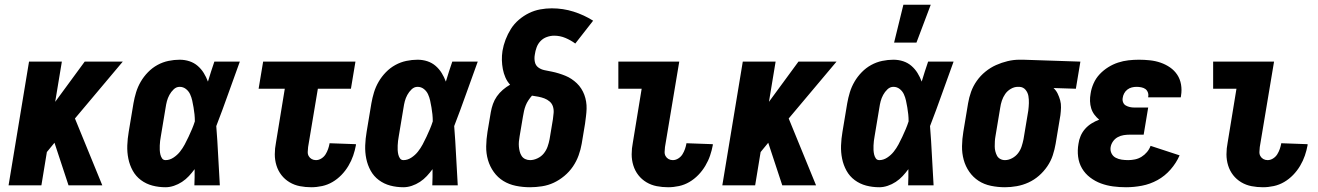

<svg xmlns="http://www.w3.org/2000/svg" viewBox="-20 -779 5540 807"><path d="M268 0 209 -179 177 -140 154 0H16L102 -520H240L212 -351L336 -520H496L295 -281L410 0Z M676 8Q647 8 620.5 1Q594 -6 572.5 -22Q551 -38 538 -61.5Q525 -85 519.5 -112Q514 -139 515 -167.5Q516 -196 521 -225L541 -345Q545 -368 552 -391Q559 -414 571.5 -435.5Q584 -457 602 -475.5Q620 -494 642 -506Q664 -518 688 -523Q712 -528 735 -528Q757 -528 776.5 -521.5Q796 -515 811 -502Q826 -489 836.5 -472Q847 -455 854 -436Q860 -457 867 -478Q874 -499 881 -520H988Q963 -452 939 -384Q915 -316 889 -249Q894 -187 897 -124.5Q900 -62 904 0H797Q798 -17 798 -34Q798 -51 798 -68Q787 -53 774 -39Q761 -25 745 -14.5Q729 -4 711 2Q693 8 676 8ZM676 -106Q693 -106 709 -116.5Q725 -127 736.5 -141.5Q748 -156 756.5 -172Q765 -188 772.5 -204Q780 -220 787 -236.5Q794 -253 799 -269Q799 -284 797.5 -298.5Q796 -313 793.5 -327.5Q791 -342 788 -356Q785 -370 779 -383Q773 -396 761.5 -405Q750 -414 735 -414Q721 -414 710 -403.5Q699 -393 692 -380Q685 -367 681.5 -353.5Q678 -340 676 -326L656 -206Q654 -196 653 -186.5Q652 -177 651.5 -167.5Q651 -158 651.5 -148.5Q652 -139 654 -130Q656 -121 661 -113.5Q666 -106 676 -106Z M1288 8Q1264 8 1240.5 3.5Q1217 -1 1197 -13Q1177 -25 1163 -43Q1149 -61 1142 -83.5Q1135 -106 1135 -130.5Q1135 -155 1140 -180L1177 -406H1067L1086 -520H1474L1455 -406H1316L1275 -161Q1274 -151 1273.5 -141Q1273 -131 1277.5 -123Q1282 -115 1290 -110.5Q1298 -106 1308 -106Q1320 -106 1331 -113Q1342 -120 1348.5 -130.5Q1355 -141 1359 -152.5Q1363 -164 1365 -175V-177L1476 -173V-169Q1472 -147 1464.5 -125Q1457 -103 1444.5 -82Q1432 -61 1415 -43.5Q1398 -26 1377.5 -14Q1357 -2 1334 3Q1311 8 1288 8Z M1676 8Q1647 8 1620.5 1Q1594 -6 1572.5 -22Q1551 -38 1538 -61.5Q1525 -85 1519.5 -112Q1514 -139 1515 -167.5Q1516 -196 1521 -225L1541 -345Q1545 -368 1552 -391Q1559 -414 1571.5 -435.5Q1584 -457 1602 -475.5Q1620 -494 1642 -506Q1664 -518 1688 -523Q1712 -528 1735 -528Q1757 -528 1776.5 -521.5Q1796 -515 1811 -502Q1826 -489 1836.5 -472Q1847 -455 1854 -436Q1860 -457 1867 -478Q1874 -499 1881 -520H1988Q1963 -452 1939 -384Q1915 -316 1889 -249Q1894 -187 1897 -124.5Q1900 -62 1904 0H1797Q1798 -17 1798 -34Q1798 -51 1798 -68Q1787 -53 1774 -39Q1761 -25 1745 -14.5Q1729 -4 1711 2Q1693 8 1676 8ZM1676 -106Q1693 -106 1709 -116.5Q1725 -127 1736.5 -141.5Q1748 -156 1756.5 -172Q1765 -188 1772.5 -204Q1780 -220 1787 -236.5Q1794 -253 1799 -269Q1799 -284 1797.5 -298.5Q1796 -313 1793.5 -327.5Q1791 -342 1788 -356Q1785 -370 1779 -383Q1773 -396 1761.5 -405Q1750 -414 1735 -414Q1721 -414 1710 -403.5Q1699 -393 1692 -380Q1685 -367 1681.5 -353.5Q1678 -340 1676 -326L1656 -206Q1654 -196 1653 -186.5Q1652 -177 1651.5 -167.5Q1651 -158 1651.5 -148.5Q1652 -139 1654 -130Q1656 -121 1661 -113.5Q1666 -106 1676 -106Z M2208 8Q2177 8 2148 2Q2119 -4 2095.5 -18.5Q2072 -33 2055.5 -56Q2039 -79 2031 -106.5Q2023 -134 2023.5 -164Q2024 -194 2029 -225L2043 -308Q2046 -325 2052 -342Q2058 -359 2068.5 -374Q2079 -389 2093.5 -401.5Q2108 -414 2124 -423Q2112 -436 2104.5 -453Q2097 -470 2093.5 -488.5Q2090 -507 2089.5 -526Q2089 -545 2092 -565Q2096 -589 2105 -612.5Q2114 -636 2127.5 -657.5Q2141 -679 2161 -696Q2181 -713 2203.5 -724Q2226 -735 2250.5 -739.5Q2275 -744 2299 -744Q2347 -744 2391 -730Q2435 -716 2473 -692L2398 -596Q2379 -610 2356.5 -619.5Q2334 -629 2309 -629Q2294 -629 2278.5 -623.5Q2263 -618 2252 -606.5Q2241 -595 2235.5 -580Q2230 -565 2228 -550Q2225 -534 2228 -519Q2231 -504 2242.5 -495.5Q2254 -487 2269 -484Q2284 -481 2299 -478Q2314 -475 2328.5 -470.5Q2343 -466 2356.5 -460.5Q2370 -455 2382 -447Q2394 -439 2404.5 -429Q2415 -419 2423 -406.5Q2431 -394 2436 -380.5Q2441 -367 2443.5 -352Q2446 -337 2445.5 -321.5Q2445 -306 2443 -290.5Q2441 -275 2439 -259L2425 -175Q2421 -151 2412 -126Q2403 -101 2388 -79Q2373 -57 2352 -39.5Q2331 -22 2307.5 -11Q2284 0 2258 4Q2232 8 2208 8ZM2208 -106Q2223 -106 2239 -113.5Q2255 -121 2265.5 -134Q2276 -147 2281.5 -162.5Q2287 -178 2290 -194L2304 -278Q2306 -291 2307 -305Q2308 -319 2304 -331.5Q2300 -344 2290 -352.5Q2280 -361 2268 -365.5Q2256 -370 2243 -372.5Q2230 -375 2216 -377Q2208 -368 2201 -357.5Q2194 -347 2189.5 -335.5Q2185 -324 2182.5 -312.5Q2180 -301 2178 -289L2164 -206Q2162 -195 2161 -184Q2160 -173 2161 -162.5Q2162 -152 2164.5 -142Q2167 -132 2172.5 -123.5Q2178 -115 2187.5 -110.5Q2197 -106 2208 -106Z M2788 8Q2764 8 2740.5 3.5Q2717 -1 2697 -13Q2677 -25 2663 -43Q2649 -61 2642 -83.5Q2635 -106 2635 -130.5Q2635 -155 2640 -180L2677 -406H2579V-520H2835L2775 -161Q2774 -151 2773.5 -141Q2773 -131 2777.5 -123Q2782 -115 2790 -110.5Q2798 -106 2808 -106Q2820 -106 2831 -113Q2842 -120 2848.5 -130.5Q2855 -141 2859 -152.5Q2863 -164 2865 -175V-177L2976 -173V-169Q2972 -147 2964.5 -125Q2957 -103 2944.5 -82Q2932 -61 2915 -43.5Q2898 -26 2877.5 -14Q2857 -2 2834 3Q2811 8 2788 8Z M3268 0 3209 -179 3177 -140 3154 0H3016L3102 -520H3240L3212 -351L3336 -520H3496L3295 -281L3410 0Z M3676 8Q3647 8 3620.5 1Q3594 -6 3572.5 -22Q3551 -38 3538 -61.5Q3525 -85 3519.5 -112Q3514 -139 3515 -167.5Q3516 -196 3521 -225L3541 -345Q3545 -368 3552 -391Q3559 -414 3571.5 -435.5Q3584 -457 3602 -475.5Q3620 -494 3642 -506Q3664 -518 3688 -523Q3712 -528 3735 -528Q3757 -528 3776.5 -521.5Q3796 -515 3811 -502Q3826 -489 3836.5 -472Q3847 -455 3854 -436Q3860 -457 3867 -478Q3874 -499 3881 -520H3988Q3963 -452 3939 -384Q3915 -316 3889 -249Q3894 -187 3897 -124.5Q3900 -62 3904 0H3797Q3798 -17 3798 -34Q3798 -51 3798 -68Q3787 -53 3774 -39Q3761 -25 3745 -14.5Q3729 -4 3711 2Q3693 8 3676 8ZM3676 -106Q3693 -106 3709 -116.5Q3725 -127 3736.5 -141.5Q3748 -156 3756.5 -172Q3765 -188 3772.5 -204Q3780 -220 3787 -236.5Q3794 -253 3799 -269Q3799 -284 3797.5 -298.5Q3796 -313 3793.5 -327.5Q3791 -342 3788 -356Q3785 -370 3779 -383Q3773 -396 3761.5 -405Q3750 -414 3735 -414Q3721 -414 3710 -403.5Q3699 -393 3692 -380Q3685 -367 3681.5 -353.5Q3678 -340 3676 -326L3656 -206Q3654 -196 3653 -186.5Q3652 -177 3651.5 -167.5Q3651 -158 3651.5 -148.5Q3652 -139 3654 -130Q3656 -121 3661 -113.5Q3666 -106 3676 -106ZM3738 -600 3777 -759H3892L3832 -600Z M4204 8Q4174 8 4145 2Q4116 -4 4093 -19Q4070 -34 4054 -57Q4038 -80 4030.5 -107.5Q4023 -135 4023.5 -165Q4024 -195 4029 -225L4049 -345Q4053 -369 4061.5 -393Q4070 -417 4085.5 -439Q4101 -461 4122 -478Q4143 -495 4166.5 -505.5Q4190 -516 4215 -522Q4240 -528 4264 -528H4281L4521 -520L4502 -406L4408 -409Q4419 -399 4425.5 -385.5Q4432 -372 4436 -357.5Q4440 -343 4439.5 -327Q4439 -311 4437 -295L4417 -175Q4413 -151 4405 -126.5Q4397 -102 4382 -80Q4367 -58 4347 -40.5Q4327 -23 4303 -12Q4279 -1 4253.5 3.5Q4228 8 4204 8ZM4204 -106Q4219 -106 4234 -114Q4249 -122 4259 -135Q4269 -148 4274 -163.5Q4279 -179 4282 -194L4302 -314Q4304 -330 4304.5 -345.5Q4305 -361 4302.5 -375.5Q4300 -390 4290.5 -401.5Q4281 -413 4265 -414H4258Q4243 -414 4228.5 -405.5Q4214 -397 4205 -384Q4196 -371 4191 -356Q4186 -341 4184 -326L4164 -206Q4162 -195 4161.5 -184.5Q4161 -174 4161 -163.5Q4161 -153 4163.5 -143Q4166 -133 4170.5 -124.5Q4175 -116 4184 -111Q4193 -106 4204 -106Z M4713 8Q4685 8 4658.5 4.5Q4632 1 4607.5 -8Q4583 -17 4562 -33Q4541 -49 4528 -71Q4515 -93 4511.5 -120Q4508 -147 4513 -175Q4515 -191 4522 -207.5Q4529 -224 4541 -237.5Q4553 -251 4568.5 -260.5Q4584 -270 4600 -276Q4589 -285 4580 -297Q4571 -309 4566.5 -323.5Q4562 -338 4561.5 -354Q4561 -370 4564 -386Q4567 -407 4576.5 -428.5Q4586 -450 4602 -467Q4618 -484 4638 -496.5Q4658 -509 4679.5 -516Q4701 -523 4723 -525.5Q4745 -528 4767 -528Q4790 -528 4813.5 -525.5Q4837 -523 4858.5 -515.5Q4880 -508 4898 -495.5Q4916 -483 4928 -465Q4940 -447 4944 -424Q4948 -401 4944 -377L4943 -370H4806V-372Q4808 -382 4804.5 -391Q4801 -400 4794 -405Q4787 -410 4777 -412Q4767 -414 4757 -414Q4747 -414 4737 -411.5Q4727 -409 4718.5 -402.5Q4710 -396 4705 -386.5Q4700 -377 4699 -368Q4697 -358 4700.5 -349Q4704 -340 4712 -335.5Q4720 -331 4729 -329Q4738 -327 4748 -327H4806L4787 -213H4729Q4716 -213 4703 -211Q4690 -209 4678 -202.5Q4666 -196 4658 -184.5Q4650 -173 4648 -160Q4646 -146 4652 -134Q4658 -122 4669.5 -116Q4681 -110 4694.5 -108Q4708 -106 4722 -106Q4736 -106 4750.5 -109Q4765 -112 4778 -120Q4791 -128 4801 -140Q4811 -152 4816 -166L4938 -126Q4924 -94 4900 -66.5Q4876 -39 4845 -22Q4814 -5 4780 1.5Q4746 8 4713 8Z M5288 8Q5264 8 5240.5 3.5Q5217 -1 5197 -13Q5177 -25 5163 -43Q5149 -61 5142 -83.5Q5135 -106 5135 -130.5Q5135 -155 5140 -180L5177 -406H5079V-520H5335L5275 -161Q5274 -151 5273.5 -141Q5273 -131 5277.5 -123Q5282 -115 5290 -110.5Q5298 -106 5308 -106Q5320 -106 5331 -113Q5342 -120 5348.5 -130.5Q5355 -141 5359 -152.5Q5363 -164 5365 -175V-177L5476 -173V-169Q5472 -147 5464.5 -125Q5457 -103 5444.5 -82Q5432 -61 5415 -43.5Q5398 -26 5377.5 -14Q5357 -2 5334 3Q5311 8 5288 8Z"/></svg>

Font: Iosevka Term Curly Heavy
Style: Italic
Weight: 900
Italic angle: -9°
Designer: Belleve Invis
Foundry: Belleve Invis
Version: Version 32.3.0